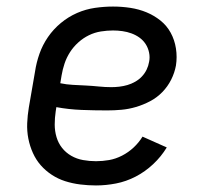

<svg xmlns="http://www.w3.org/2000/svg" viewBox="-20 -558 640 586"><path d="M273 8Q249 8 225 5Q201 2 179 -5Q157 -12 138 -24.5Q119 -37 104.5 -53.5Q90 -70 80.5 -91Q71 -112 66.5 -135Q62 -158 63 -182Q64 -206 68 -230L87 -340Q91 -367 100.5 -394Q110 -421 126.5 -445Q143 -469 166 -488Q189 -507 215.5 -518.5Q242 -530 270 -534Q298 -538 325 -538Q352 -538 378 -534Q404 -530 427 -520.5Q450 -511 469.5 -495.5Q489 -480 501 -458Q513 -436 517 -410Q521 -384 517 -358Q513 -336 502.5 -315Q492 -294 475.5 -277Q459 -260 438 -249Q417 -238 395 -231.5Q373 -225 351 -223Q329 -221 307 -221Q268 -221 229 -222.5Q190 -224 152 -231L150 -218Q147 -198 147 -178Q147 -158 152.5 -139.5Q158 -121 169.5 -106.5Q181 -92 197.5 -82.5Q214 -73 233.5 -69.5Q253 -66 273 -66Q293 -66 313 -69.5Q333 -73 352.5 -83Q372 -93 388 -108Q404 -123 415 -141L489 -108Q472 -80 447.5 -57Q423 -34 394 -19Q365 -4 334 2Q303 8 273 8ZM320 -292Q332 -292 344.5 -293.5Q357 -295 369 -298.5Q381 -302 392.5 -308.5Q404 -315 413 -324.5Q422 -334 427.5 -345.5Q433 -357 435 -369Q438 -383 435 -397.5Q432 -412 424.5 -423.5Q417 -435 406 -443Q395 -451 381.5 -456Q368 -461 353.5 -463Q339 -465 325 -465Q307 -465 288 -462Q269 -459 251.5 -450.5Q234 -442 219 -428.5Q204 -415 193.5 -398.5Q183 -382 177 -364Q171 -346 168 -328L164 -304Q183 -300 202.5 -299Q222 -298 242 -297Q262 -296 281.5 -294Q301 -292 320 -292Z"/></svg>

Font: Iosevka Slab Extended
Style: Italic
Weight: 400
Width: 7
Italic angle: -9°
Monospace: yes
Designer: Belleve Invis
Foundry: Belleve Invis
Version: Version 11.1.0; ttfautohint (v1.8.3)